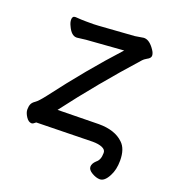

<svg xmlns="http://www.w3.org/2000/svg" viewBox="-116 -572 721 794"><g transform="rotate(20 245.0 -175.0)"><path d="M386 -481Q409 -480 431 -447Q440 -434 440 -423Q440 -412 424 -404Q412 -397 407 -391Q267 -235 149 -79Q327 -82 330 -82Q401 -82 438 -46Q464 -22 464 30Q464 70 449 98Q432 131 411 131Q395 131 376 120Q357 109 357 95Q357 81 372 67Q389 54 389 25Q389 24 389 22Q389 9 373 2Q357 -5 331 -5Q330 -5 84 0Q73 10 67 10Q53 10 42 -7Q31 -24 31 -38Q31 -52 35 -61.5Q39 -71 51 -79Q63 -87 87 -118Q205 -274 324 -404L191 -394Q165 -393 122 -387H120Q97 -387 81 -423Q74 -437 74 -449Q74 -465 87 -465H89Q115 -463 136 -463H168Q180 -463 189 -464L345 -475L382 -481Z"/></g></svg>

Font: Moon Stars Kai
Style: Bold
Weight: 700
Designer: GuiWonder
Version: Version 1.101